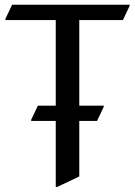

<svg xmlns="http://www.w3.org/2000/svg" viewBox="-20 -757 561 797"><path d="M211.4 19.5V-254.9H109.4V-259.8L137.2 -318.4H211.4V-673.8H2.4V-678.7L30.3 -737.3H518.1V-732.4L490.2 -673.8H309.1V-318.4H410.6V-313.5L382.8 -254.9H309.1V-24.4L216.3 19.5Z"/></svg>

Font: Nova Cut
Style: Book
Weight: 400
Version: Version 2.000